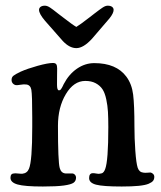

<svg xmlns="http://www.w3.org/2000/svg" viewBox="-20 -662 577 689"><path d="M301.8 -600.1Q309.1 -606 320.1 -614.3Q331.1 -622.6 335.9 -626.2Q340.8 -629.9 347.4 -634.3Q354 -638.7 358.4 -640.1Q362.8 -641.6 366.7 -641.6Q376.5 -641.6 382.1 -637.5Q387.7 -633.3 387.7 -626.5Q387.7 -614.7 373 -596.2L310.1 -522.9Q279.3 -489.3 253.9 -489.3Q229.5 -489.3 205.6 -514.6L141.1 -587.9Q120.1 -612.8 120.1 -626.5Q120.1 -633.3 125.7 -637.5Q131.3 -641.6 141.1 -641.6Q145 -641.6 149.4 -640.1Q153.8 -638.7 160.2 -634.5Q166.5 -630.4 171.4 -626.5Q176.3 -622.6 187 -614.3Q197.8 -606 205.6 -600.1Q240.7 -572.8 253.9 -565.4Q266.6 -572.8 301.8 -600.1ZM95.7 -206.1V-241.2Q95.7 -321.8 92.5 -339.6Q89.4 -357.4 73.7 -358.9Q64.9 -359.9 53.5 -357.9Q42 -356 37.6 -356.4Q30.8 -357.4 26.1 -362.5Q21.5 -367.7 21.5 -375Q21.5 -384.8 28.1 -390.1Q34.7 -395.5 54.2 -404.8Q78.1 -415.5 115 -425.8Q151.9 -436 169.9 -436Q178.7 -436 181.9 -431.4Q185.1 -426.8 185.1 -416Q185.1 -405.8 184.8 -391.6Q184.6 -377.4 184.6 -357.9Q184.6 -337.9 191.4 -337.9Q193.8 -337.9 195.6 -338.9Q197.3 -339.8 199 -342.3Q200.7 -344.7 201.9 -346.7Q203.1 -348.6 205.3 -353Q207.5 -357.4 208.5 -359.9Q227.1 -395.5 256.1 -415.5Q285.2 -435.5 318.4 -435.5Q397.5 -435.5 433.6 -386.7Q453.1 -360.4 457.8 -322.5Q462.4 -284.7 462.4 -209Q462.4 -165.5 465.6 -120.8Q468.8 -76.2 474.1 -60.1Q479.5 -43.9 494.6 -42.5Q500 -41.5 508.3 -42.2Q516.6 -43 520 -43Q525.4 -42 529.5 -37.8Q533.7 -33.7 533.7 -27.3Q533.7 -19 529.5 -13.4Q525.4 -7.8 513.7 -2.7Q502 2.4 477.8 4.9Q453.6 7.3 417 7.3Q349.6 7.3 324.7 0.7Q299.8 -5.9 299.8 -22.9Q299.8 -40 312.5 -40.5Q316.4 -41 325.2 -39.3Q334 -37.6 337.9 -38.6Q342.8 -39.1 345.9 -40.3Q349.1 -41.5 352.1 -45.2Q355 -48.8 357.4 -55.2Q368.7 -84.5 368.7 -205.6Q368.7 -238.8 367.4 -260.7Q366.2 -282.7 361.3 -305.7Q356.4 -328.6 347.7 -341.8Q338.9 -355 323.5 -363.3Q308.1 -371.6 286.1 -371.6Q244.6 -371.6 216.3 -324.2Q188 -276.9 188 -210.9Q188 -81.5 194.3 -59.1Q199.2 -41 214.8 -39.6Q220.7 -39.1 228.3 -39.6Q235.8 -40 240.2 -39.6Q245.1 -39.1 249 -34.9Q252.9 -30.8 252.9 -24.9Q252.9 -12.7 244.1 -6.3Q235.4 0 209.2 3.7Q183.1 7.3 133.8 7.3Q68.4 7.3 43 0Q17.6 -7.3 17.6 -23.9Q17.6 -39.1 29.8 -39.6Q34.2 -40.5 45.4 -39.3Q56.6 -38.1 60.5 -38.6Q77.6 -40.5 84 -56.6Q95.7 -84 95.7 -206.1Z"/></svg>

Font: Cooper* Medium
Style: Regular
Weight: 500
Designer: Owen Earl
Foundry: indestructible type*
Version: Version 0.001